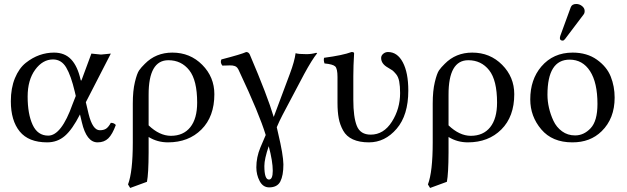

<svg xmlns="http://www.w3.org/2000/svg" viewBox="-20 -702 3134 960"><path d="M409.2 -190.9 422.9 -132.8Q442.9 -50.8 479 -50.8Q498 -50.8 510 -58.3Q522 -65.9 534.2 -87.9Q550.3 -87.9 559.1 -77.1Q542 -30.3 521.5 -10.3Q501 9.8 467.8 9.8Q412.6 9.8 389.2 -90.8L379.9 -129.9Q341.8 -54.7 304.4 -22.5Q267.1 9.8 215.8 9.8Q123 9.8 78.6 -44.7Q34.2 -99.1 34.2 -195.8Q34.2 -261.7 54.7 -311.3Q75.2 -360.8 108.6 -387.5Q142.1 -414.1 177.5 -426.5Q212.9 -439 250 -439Q303.7 -439 335.7 -405Q367.7 -371.1 382.8 -304.2Q385.3 -294.4 388.2 -302.7Q388.7 -303.7 389.6 -306.2L437 -434.1Q443.8 -434.1 460.9 -431.6Q478 -429.2 484.9 -429.2Q492.7 -429.2 510.3 -431.6Q527.8 -434.1 534.2 -434.1ZM358.9 -222.2 354 -243.2Q335 -324.2 311 -364.5Q287.1 -404.8 245.1 -404.8Q193.4 -404.8 155.8 -353.3Q118.2 -301.8 118.2 -219.2Q118.2 -132.3 143.1 -78.1Q168 -23.9 221.2 -23.9Q287.1 -23.9 342.8 -181.2Z M714.8 207 630.9 237.8 620.1 220.2Q644 157.2 644 9.8V-184.1Q644 -248 654.5 -291.5Q665 -335 675.5 -350.1Q686 -365.2 704.1 -382.8Q759.3 -439 841.8 -439Q930.7 -439 991.2 -377.9Q1051.8 -316.9 1051.8 -231Q1051.8 -119.1 987.3 -54.7Q922.9 9.8 819.8 9.8Q766.6 9.8 723.1 -17.1V61Q722.7 167 714.8 207ZM965.8 -189Q965.8 -300.8 926.3 -350.8Q886.7 -400.9 821.8 -400.9Q722.7 -400.9 723.1 -228V-75.2Q777.3 -23.4 834 -22.9Q897 -22.9 931.4 -65.9Q965.8 -108.9 965.8 -189Z M1323.7 28.8Q1301.8 92.8 1301.8 127.9Q1301.8 195.8 1324.7 195.8Q1343.8 195.8 1343.8 151.9Q1343.8 105 1323.7 28.8ZM1261.7 134.8Q1261.7 84 1281.7 36.1L1308.6 -26.9Q1276.4 -132.8 1176.8 -344.2Q1171.9 -356.4 1166.3 -363.3Q1160.6 -370.1 1152.8 -372.1Q1145 -374 1141.8 -374.5Q1138.7 -375 1128.9 -375Q1124 -375 1112.3 -374.5Q1100.6 -374 1091.8 -374Q1079.6 -389.2 1086.9 -404.8Q1187 -430.7 1210.9 -441.9Q1223.1 -441.9 1229 -429.2Q1317.9 -221.2 1348.6 -117.2Q1358.4 -142.1 1429.7 -334Q1452.6 -395 1458 -436Q1472.2 -431.2 1512.7 -431.2Q1537.6 -431.2 1561 -438L1565.9 -436Q1540 -403.8 1501 -332L1392.6 -127Q1376.5 -96.2 1363.8 -65.9Q1364.7 -61 1367.2 -51Q1369.6 -41 1370.6 -36.1Q1396.5 72.8 1397 120.1Q1397 175.3 1381.8 205.1Q1366.7 234.9 1325.7 234.9Q1294.9 234.9 1278.3 203.4Q1261.7 171.9 1261.7 134.8Z M1746.6 -321.3V-203.1Q1746.6 -116.2 1764.2 -72.5Q1781.7 -28.8 1833.5 -28.8Q1898.4 -28.8 1939.5 -93.5Q1980.5 -158.2 1980.5 -236.8Q1980.5 -271 1976.1 -294.4Q1971.7 -317.9 1960.2 -331.5Q1948.7 -345.2 1942.1 -350.1Q1935.5 -355 1919.9 -363.8Q1885.7 -382.8 1885.7 -412.1Q1885.7 -424.3 1896.2 -433.1Q1906.7 -441.9 1919.9 -441.9Q1966.8 -441.9 1994.1 -390.4Q2021.5 -338.9 2021.5 -249Q2021.5 -126 1963.1 -58.1Q1904.8 9.8 1824.7 9.8Q1776.9 9.8 1744.4 -5.1Q1711.9 -20 1695.8 -49.1Q1679.7 -78.1 1673.6 -110.6Q1667.5 -143.1 1667.5 -187V-316.9Q1667.5 -358.9 1656 -369.9Q1644.5 -380.9 1602.5 -384.8Q1596.7 -401.9 1600.6 -413.1Q1693.4 -425.3 1737.8 -441.9Q1751 -441.9 1750.5 -435.1Q1746.6 -371.1 1746.6 -321.3Z M2214.4 207 2130.4 237.8 2119.6 220.2Q2143.6 157.2 2143.6 9.8V-184.1Q2143.6 -248 2154.1 -291.5Q2164.6 -335 2175 -350.1Q2185.5 -365.2 2203.6 -382.8Q2258.8 -439 2341.3 -439Q2430.2 -439 2490.7 -377.9Q2551.3 -316.9 2551.3 -231Q2551.3 -119.1 2486.8 -54.7Q2422.4 9.8 2319.3 9.8Q2266.1 9.8 2222.7 -17.1V61Q2222.2 167 2214.4 207ZM2465.3 -189Q2465.3 -300.8 2425.8 -350.8Q2386.2 -400.9 2321.3 -400.9Q2222.2 -400.9 2222.7 -228V-75.2Q2276.9 -23.4 2333.5 -22.9Q2396.5 -22.9 2430.9 -65.9Q2465.3 -108.9 2465.3 -189Z M2861.3 -682.1Q2877.4 -682.1 2890.4 -671.6Q2903.3 -661.1 2903.3 -647Q2903.3 -635.7 2897.5 -628.9L2805.2 -506.8Q2799.3 -499 2793.5 -499Q2779.3 -499 2779.3 -512.2Q2779.3 -516.1 2781.2 -522L2833.5 -665Q2839.4 -682.1 2861.3 -682.1ZM2631.3 -205.1Q2631.3 -304.2 2686.5 -369.1Q2746.1 -439 2843.3 -439Q2915 -439 2964.6 -403.6Q3014.2 -368.2 3033.7 -319.1Q3053.2 -270 3053.2 -213.9Q3053.2 -109.4 2988.3 -45.9Q2931.2 10.3 2841.3 9.8Q2741.2 9.8 2686.3 -55.2Q2631.3 -120.1 2631.3 -205.1ZM2828.1 -403.8Q2717.3 -403.8 2717.3 -228Q2717.3 -195.8 2724.9 -162.8Q2732.4 -129.9 2747.3 -97.9Q2762.2 -65.9 2790.3 -45.4Q2818.4 -24.9 2855.5 -24.9Q2899.4 -24.9 2933.3 -61Q2967.3 -97.2 2967.3 -182.1Q2967.3 -289.1 2930.2 -346.4Q2893.1 -403.8 2828.1 -403.8Z"/></svg>

Font: Linux Libertine
Style: Regular
Weight: 400
Designer: Philipp H. Poll
Foundry: Philipp H. Poll
Version: Version 5.3.0 ; ttfautohint (v0.9)